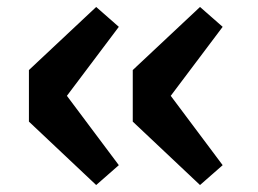

<svg xmlns="http://www.w3.org/2000/svg" viewBox="-20 -569 740 551"><path d="M63 -220 256 -38 321 -95 172 -294 321 -492 256 -549 63 -368ZM361 -220 554 -38 619 -95 470 -294 619 -492 554 -549 361 -368Z"/></svg>

Font: Kawkab Mono
Style: Bold
Weight: 700
Monospace: yes
Designer: Abdullah Arif
Foundry: Abdullah Arif
Version: Version 1.000;PS 000.500;hotconv 1.0.88;makeotf.lib2.5.64775